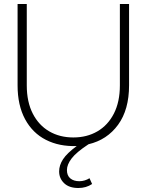

<svg xmlns="http://www.w3.org/2000/svg" viewBox="-20 -720 734 961"><path d="M372 221Q326 221 301 197Q276 173 276 138Q276 107 295.5 77Q315 47 364 11Q277 14 210 -20Q143 -54 105.5 -123.5Q68 -193 68 -293V-700H114V-293Q114 -210 144 -151.5Q174 -93 226.5 -62.5Q279 -32 347 -32Q415 -32 467.5 -62.5Q520 -93 550 -151.5Q580 -210 580 -293V-700H626V-293Q626 -171 571 -95.5Q516 -20 423 2Q362 42 338.5 73Q315 104 315 131Q315 159 332 173Q349 187 377 187Q391 187 404 183Q417 179 428 172L441 201Q426 211 409 216Q392 221 372 221Z"/></svg>

Font: Red Hat Display VF
Style: Regular
Weight: 300
Designer: Pentagram, MCKL
Foundry: Pentagram, MCKL
Version: Version 1.023